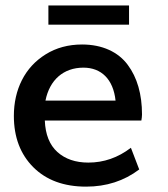

<svg xmlns="http://www.w3.org/2000/svg" viewBox="-20 -678 620 709"><path d="M456.5 -586.9V-657.7H158.7V-586.9ZM147.9 -306.6C163.1 -382.8 214.4 -428.2 288.1 -428.2C354 -428.2 398.4 -385.3 406.7 -306.6ZM297.9 11.2C372.6 11.2 438 -9.8 494.1 -52.2L463.4 -132.3C415.5 -95.7 363.3 -77.6 306.2 -77.6C258.8 -77.6 220.7 -90.8 191.9 -116.7C163.1 -142.6 147.5 -181.6 145.5 -232.9H502C503.4 -241.2 504.4 -248.5 504.4 -255.4C504.4 -329.6 486.8 -391.6 451.7 -438.5C417 -485.8 357.9 -513.7 283.2 -513.7C232.4 -513.7 187.5 -501.5 148.9 -477.5C110.4 -453.6 81.1 -421.9 61 -382.3C41 -342.8 31.2 -298.3 31.2 -250C31.2 -171.4 55.2 -108.4 103 -60.5C150.9 -12.7 215.8 11.2 297.9 11.2Z"/></svg>

Font: Ride SemiBold
Style: Regular
Weight: 600
Version: Version 3.000